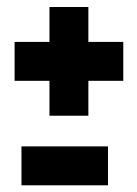

<svg xmlns="http://www.w3.org/2000/svg" viewBox="-20 -539 398 559"><path d="M124 -202.1V-303.7H22.5V-417H124V-518.6H237.3V-417H338.9V-303.7H237.3V-202.1ZM42.5 0.5V-112.8H294.4V0.5Z"/></svg>

Font: webenart
Style: Regular
Weight: 400
Designer: Vernon Adams
Foundry: Vernon Adams
Version: Version 2.116; ttfautohint (v1.8.3)